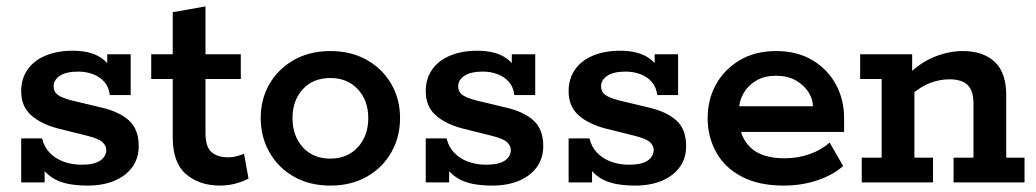

<svg xmlns="http://www.w3.org/2000/svg" viewBox="-20 -568 3227 598"><path d="M253 10Q181 10 144.5 -13.5Q108 -37 95 -76L119 -83V0H46V-137H111Q117 -111 134.5 -92.5Q152 -74 178 -64.5Q204 -55 234 -55Q274 -55 292.5 -68Q311 -81 311 -101Q311 -114 299.5 -125Q288 -136 252 -145L160 -168Q107 -182 76.5 -209.5Q46 -237 46 -284Q46 -323 66 -351.5Q86 -380 122.5 -395Q159 -410 206 -410Q262 -410 294 -388.5Q326 -367 337 -331L314 -330V-399H387V-272H322Q319 -297 305 -313Q291 -329 269.5 -337Q248 -345 224 -345Q186 -345 166.5 -332Q147 -319 147 -299Q147 -282 160 -272.5Q173 -263 204 -255L296 -233Q352 -220 382 -192.5Q412 -165 412 -113Q412 -75 392 -47.5Q372 -20 336.5 -5Q301 10 253 10Z M665 10Q601 10 559.5 -25.5Q518 -61 518 -140V-322H451V-399H518V-530L620 -548V-399H730V-322H620V-154Q620 -110 639 -94Q658 -78 691 -78Q705 -78 717.5 -81.5Q730 -85 740 -89L754 -12Q738 -3 714.5 3.5Q691 10 665 10Z M1009 10Q944 10 895 -18Q846 -46 819 -94Q792 -142 792 -200Q792 -259 819 -306Q846 -353 895 -381Q944 -409 1009 -409Q1074 -409 1123 -381Q1172 -353 1199 -306Q1226 -259 1226 -200Q1226 -142 1199 -94Q1172 -46 1123 -18Q1074 10 1009 10ZM1009 -74Q1062 -74 1094.5 -109.5Q1127 -145 1127 -200Q1127 -255 1094.5 -290Q1062 -325 1009 -325Q955 -325 923 -290Q891 -255 891 -200Q891 -145 923 -109.5Q955 -74 1009 -74Z M1513 10Q1441 10 1404.5 -13.5Q1368 -37 1355 -76L1379 -83V0H1306V-137H1371Q1377 -111 1394.5 -92.5Q1412 -74 1438 -64.5Q1464 -55 1494 -55Q1534 -55 1552.5 -68Q1571 -81 1571 -101Q1571 -114 1559.5 -125Q1548 -136 1512 -145L1420 -168Q1367 -182 1336.5 -209.5Q1306 -237 1306 -284Q1306 -323 1326 -351.5Q1346 -380 1382.5 -395Q1419 -410 1466 -410Q1522 -410 1554 -388.5Q1586 -367 1597 -331L1574 -330V-399H1647V-272H1582Q1579 -297 1565 -313Q1551 -329 1529.5 -337Q1508 -345 1484 -345Q1446 -345 1426.5 -332Q1407 -319 1407 -299Q1407 -282 1420 -272.5Q1433 -263 1464 -255L1556 -233Q1612 -220 1642 -192.5Q1672 -165 1672 -113Q1672 -75 1652 -47.5Q1632 -20 1596.5 -5Q1561 10 1513 10Z M1958 10Q1886 10 1849.5 -13.5Q1813 -37 1800 -76L1824 -83V0H1751V-137H1816Q1822 -111 1839.5 -92.5Q1857 -74 1883 -64.5Q1909 -55 1939 -55Q1979 -55 1997.5 -68Q2016 -81 2016 -101Q2016 -114 2004.5 -125Q1993 -136 1957 -145L1865 -168Q1812 -182 1781.5 -209.5Q1751 -237 1751 -284Q1751 -323 1771 -351.5Q1791 -380 1827.5 -395Q1864 -410 1911 -410Q1967 -410 1999 -388.5Q2031 -367 2042 -331L2019 -330V-399H2092V-272H2027Q2024 -297 2010 -313Q1996 -329 1974.5 -337Q1953 -345 1929 -345Q1891 -345 1871.5 -332Q1852 -319 1852 -299Q1852 -282 1865 -272.5Q1878 -263 1909 -255L2001 -233Q2057 -220 2087 -192.5Q2117 -165 2117 -113Q2117 -75 2097 -47.5Q2077 -20 2041.5 -5Q2006 10 1958 10Z M2421 10Q2343 10 2290 -18Q2237 -46 2210.5 -94Q2184 -142 2184 -200Q2184 -258 2210 -305Q2236 -352 2284 -380.5Q2332 -409 2397 -409Q2463 -409 2510.5 -380.5Q2558 -352 2583.5 -305Q2609 -258 2609 -200V-157H2240V-237H2512Q2512 -259 2498.5 -280.5Q2485 -302 2459.5 -317Q2434 -332 2397 -332Q2360 -332 2334.5 -316.5Q2309 -301 2295.5 -277Q2282 -253 2282 -228V-200Q2282 -143 2317 -109Q2352 -75 2424 -75Q2466 -75 2503 -88.5Q2540 -102 2564 -124L2606 -51Q2575 -23 2526 -6.5Q2477 10 2421 10Z M2664 0V-77H2726V-322H2659V-399H2821V-338L2808 -335Q2846 -373 2890.5 -391Q2935 -409 2979 -409Q3042 -409 3078 -375.5Q3114 -342 3114 -271V-77H3171V0H2950V-77H3012V-245Q3012 -285 2994 -303Q2976 -321 2937 -321Q2908 -321 2878 -310Q2848 -299 2816 -271L2828 -303V-77H2886V0Z"/></svg>

Font: Rokkitt SemiBold
Style: Regular
Weight: 600
Designer: Vernon Adams
Foundry: Vernon Adams
Version: Version 3.103